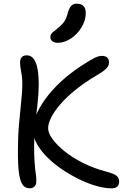

<svg xmlns="http://www.w3.org/2000/svg" viewBox="-20 -1010 686 1041"><path d="M583 11Q548 11 503.5 -1.5Q459 -14 411.5 -37Q364 -60 319 -90Q274 -120 238 -155.5Q202 -191 180.5 -229Q159 -267 159 -305Q159 -349 180.5 -396.5Q202 -444 240 -492Q278 -540 329.5 -584.5Q381 -629 443 -667Q474 -687 494.5 -697Q515 -707 533 -707Q551 -707 561 -698Q571 -689 571 -671Q571 -652 554.5 -636.5Q538 -621 505 -602Q439 -563 389.5 -523Q340 -483 307 -444.5Q274 -406 257.5 -373Q241 -340 241 -314Q241 -289 264 -257Q287 -225 328.5 -191Q370 -157 428 -127.5Q486 -98 555 -80Q599 -68 612.5 -56.5Q626 -45 626 -26Q626 -9 616.5 1Q607 11 583 11ZM141 11Q117 11 103 -8Q89 -27 83 -70.5Q77 -114 77 -187Q77 -266 83 -335.5Q89 -405 95 -460Q101 -515 101 -549Q101 -582 98 -601.5Q95 -621 92 -637Q89 -653 89 -671Q89 -691 98.5 -700.5Q108 -710 125 -710Q146 -710 159 -695Q172 -680 179 -655.5Q186 -631 188 -603.5Q190 -576 190 -552Q190 -509 184 -453Q178 -397 171.5 -336.5Q165 -276 165 -219Q165 -168 167 -138Q169 -108 171 -90.5Q173 -73 175 -59.5Q177 -46 177 -26Q177 -9 167 1Q157 11 141 11ZM294 -778Q275 -778 264 -786.5Q253 -795 253 -808Q253 -823 264 -833Q275 -843 294 -858Q320 -879 330.5 -896Q341 -913 348 -942Q357 -970 368 -980Q379 -990 395 -990Q421 -990 433 -977Q445 -964 445 -940Q445 -899 422 -861.5Q399 -824 364 -801Q329 -778 294 -778Z"/></svg>

Font: Shantell Sans
Style: Regular
Weight: 400
Designer: Stephen Nixon, Anya Danilova, Shantell Martin
Foundry: Arrow Type
Version: Version 1.008;[ac192a2d6]